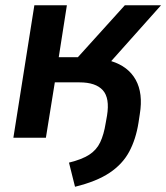

<svg xmlns="http://www.w3.org/2000/svg" viewBox="-20 -525 634 732"><path d="M266 187 243 95Q292 83 320 65Q348 47 362 17.5Q376 -12 383 -56L388 -84Q399 -151 372 -181Q345 -211 283 -211H189L155 0H31L111 -505H235L204 -307H277L456 -505H594L404 -292Q469 -272 497.5 -220.5Q526 -169 513 -90L508 -57Q498 6 472.5 53.5Q447 101 397.5 134Q348 167 266 187Z"/></svg>

Font: Mulish
Style: Bold Italic
Weight: 700
Italic angle: -9°
Designer: Vernon Adams
Foundry: Vernon Adams
Version: Version 3.603; ttfautohint (v1.8.3)